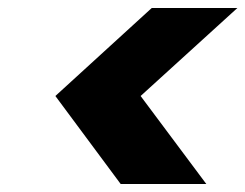

<svg xmlns="http://www.w3.org/2000/svg" viewBox="-20 -591 616 482"><path d="M283 -129 119 -350 361 -571H576L333 -350L498 -129Z"/></svg>

Font: Fz Poppins
Style: Bold Italic
Weight: 700
Italic angle: -10°
Designer: Ninad Kale (Devanagari), Jonny Pinhorn (Latin)
Foundry: Indian Type Foundry
Version: Vit hóa bi Vntype.Com & FontZin.Com